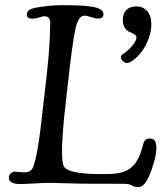

<svg xmlns="http://www.w3.org/2000/svg" viewBox="-20 -728 660 762"><path d="M178.2 -2.4Q156.7 -2.4 118.9 0Q81.1 2.4 60.1 2.4Q15.1 2.4 15.1 -23.4Q15.1 -33.2 22.9 -40Q30.8 -46.9 38.6 -46.9Q42.5 -46.9 55.2 -45.4Q67.9 -43.9 74.2 -43.9Q102.1 -43.9 110.4 -62.5Q129.9 -106 149.9 -294.9L166.5 -440.4Q179.2 -557.6 179.2 -637.2Q179.2 -663.6 155.8 -663.6Q150.4 -663.6 135.5 -658.7Q120.6 -653.8 109.9 -653.8Q86.4 -653.8 86.4 -669.9Q86.4 -680.2 94 -686.8Q101.6 -693.4 121.6 -697.3Q175.8 -707.5 231.4 -707.5Q316.9 -707.5 352.1 -700.2Q390.6 -692.4 390.6 -671.4Q390.6 -654.3 369.1 -654.3Q357.9 -654.3 341.1 -660.2Q324.2 -666 315.4 -666Q291 -666 279.3 -613.5Q267.6 -561 249.5 -397L236.3 -278.8Q217.3 -93.3 233.9 -66.9Q252.9 -37.1 380.4 -37.1Q416.5 -37.1 435.3 -38.8Q454.1 -40.5 472.2 -46.9Q502.9 -58.1 520 -84.5Q537.1 -110.8 546.9 -151.4Q550.3 -165.5 556.2 -171.9Q562 -178.2 573.7 -178.2Q589.4 -178.2 595 -168.7Q600.6 -159.2 600.6 -139.2Q600.6 -108.4 581.5 -54.2Q557.6 14.6 530.3 14.6Q514.6 14.6 503.2 8.1Q491.7 1.5 474.1 1.5Q442.9 1.5 384.3 1.2Q325.7 1 306.6 1Q284.7 1 241.9 -0.7Q199.2 -2.4 178.2 -2.4ZM459.5 -502.4Q459.5 -504.9 461.2 -507.3Q462.9 -509.8 464.8 -511.2Q466.8 -512.7 471.2 -515.6Q475.6 -518.6 478 -520.5Q496.1 -534.2 508.8 -551.5Q521.5 -568.8 521.5 -580.1Q521.5 -586.9 512.9 -592Q504.4 -597.2 494.4 -601.1Q484.4 -605 475.8 -617.2Q467.3 -629.4 467.3 -648.4Q467.3 -673.8 481.4 -688.2Q495.6 -702.6 521 -702.6Q547.4 -702.6 564 -684.1Q580.6 -665.5 580.6 -631.8Q580.6 -603.5 569.8 -574.7Q559.1 -545.9 543.7 -525.1Q528.3 -504.4 511.7 -491.2Q495.1 -478 482.9 -478Q475.1 -478 467.3 -486.1Q459.5 -494.1 459.5 -502.4Z"/></svg>

Font: Cooper*
Style: Italic
Weight: 400
Italic angle: -7°
Designer: Owen Earl
Foundry: indestructible type*
Version: Version 0.001